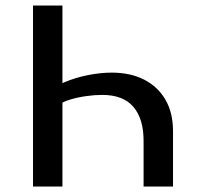

<svg xmlns="http://www.w3.org/2000/svg" viewBox="-20 -678 725 698"><path d="M207 -658V0H100V-658ZM386 -414Q454 -414 504 -388.5Q554 -363 581.5 -315.5Q609 -268 609 -201V0H502V-166Q502 -246 465 -289.5Q428 -333 351 -333Q324 -333 292.5 -328.5Q261 -324 235 -316Q209 -308 193 -297L145 -336Q172 -361 213 -378.5Q254 -396 300 -405Q346 -414 386 -414Z"/></svg>

Font: Ysabeau Infant SemiBold
Style: Regular
Weight: 600
Designer: Christian Thalmann (Catharsis Fonts)
Version: Version 2.002; featfreeze: ss01,ss02,lnum